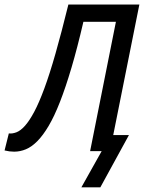

<svg xmlns="http://www.w3.org/2000/svg" viewBox="-56 -658 627 836"><path d="M505.4 -69.8 380.9 157.7H298.3L386.7 0H336.4L448.7 -563H307.1Q280.8 -449.7 255.4 -363.8Q230 -277.8 205.3 -214.8Q180.7 -151.9 156 -110.1Q131.3 -68.4 106.7 -43.5Q82 -18.6 56.9 -8.1Q31.7 2.4 5.4 2.4Q-14.2 2.4 -36.1 -2.9L-17.6 -77.1Q-2.4 -75.2 15.6 -82Q33.7 -88.9 53 -110.6Q72.3 -132.3 93 -171.1Q113.8 -210 137 -272.7Q160.2 -335.4 185.8 -425.3Q211.4 -515.1 241.7 -638.2H550.8L437 -69.8Z"/></svg>

Font: Code New Roman
Style: Italic
Weight: 400
Italic angle: -11°
Monospace: yes
Designer: Sam Radian
Foundry: Code New Roman
Version: Version 1.508 October 19, 2014